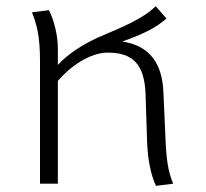

<svg xmlns="http://www.w3.org/2000/svg" viewBox="-20 -597 668 624"><path d="M517 -166 511 -299C507 -390 467 -449 377 -462C440 -484 487 -506 521 -537L486 -577C445 -536 378 -509 298 -475C249 -452 202 -423 168 -386V-438C168 -485 155 -532 139 -564L84 -557C100 -516 110 -477 110 -401V-166V0H168V-120V-334C208 -381 272 -426 330 -426C412 -426 449 -388 453 -293L458 -137C460 -80 470 -28 487 7L543 0C525 -42 520 -82 517 -166Z"/></svg>

Font: FiraGO Light
Style: Regular
Weight: 300
Designer: bBox Type
Foundry: bBox Type GmbH
Version: Version 1.001;PS 001.001;hotconv 1.0.88;makeotf.lib2.5.64775